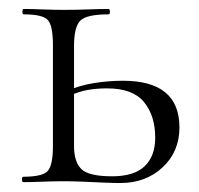

<svg xmlns="http://www.w3.org/2000/svg" viewBox="-20 -406 444 428"><path d="M145 -303V-81Q145 -45 161.5 -29Q178 -13 230 -13Q279 -13 302.5 -35.5Q326 -58 326 -99Q326 -148 301 -178.5Q276 -209 219 -209Q196 -209 175.5 -205.5Q155 -202 132 -191L126 -202Q158 -216 190.5 -221Q223 -226 254 -226Q380 -226 380 -122Q380 -68 342.5 -33Q305 2 248 2Q232 2 210 1Q188 0 165 -1Q142 -2 123 -2Q98 -2 74.5 -1Q51 0 32 0Q29 0 29 -6Q29 -12 32 -12Q75 -12 86.5 -25Q98 -38 98 -81V-305Q98 -349 86.5 -361.5Q75 -374 33 -374Q30 -374 30 -380Q30 -386 33 -386Q51 -386 74.5 -385Q98 -384 123 -384Q150 -384 176 -385Q202 -386 222 -386Q225 -386 225 -380Q225 -374 222 -374Q173 -374 159 -360Q145 -346 145 -303Z"/></svg>

Font: Cormorant Light
Style: Regular
Weight: 300
Designer: Christian Thalmann (Catharsis Fonts)
Foundry: Catharsis Fonts
Version: Version 4.000